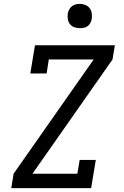

<svg xmlns="http://www.w3.org/2000/svg" viewBox="-20 -968 640 988"><path d="M38 0 50 -74 462 -662H231L220 -590H136L160 -735H571L559 -662L147 -74H378L390 -145H473L449 0ZM391 -823Q376 -823 362 -828Q348 -833 339.5 -844.5Q331 -856 329 -870.5Q327 -885 329 -900Q331 -910 336.5 -920Q342 -930 351 -936.5Q360 -943 370 -945.5Q380 -948 391 -948Q406 -948 419.5 -942.5Q433 -937 441.5 -925.5Q450 -914 452 -899.5Q454 -885 452 -870Q450 -860 445 -850Q440 -840 431 -833.5Q422 -827 411.5 -825Q401 -823 391 -823Z"/></svg>

Font: Iosevka Etoile Oblique
Style: Regular
Weight: 400
Italic angle: -9°
Designer: Belleve Invis
Foundry: Belleve Invis
Version: Version 15.5.2; ttfautohint (v1.8.4)